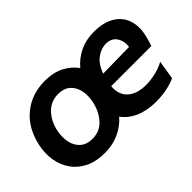

<svg xmlns="http://www.w3.org/2000/svg" viewBox="-79 -785 1073 1073"><g transform="rotate(-45 457.0 -248.5)"><path d="M267.5 12.5Q199 12.5 150.5 -11.5Q102 -35.5 73.2 -76.5Q44.5 -117.5 35.8 -169Q27 -220.5 38.5 -276.5Q61.5 -387.5 135.5 -449Q209.5 -510.5 315 -510.5Q381 -510.5 429 -486Q477 -461.5 505.5 -420.5Q541 -463 590.8 -486.8Q640.5 -510.5 701 -510.5Q777 -510.5 825 -481.8Q873 -453 890 -402Q907 -351 890.5 -284.5Q883 -253.5 873.5 -227H556Q551 -161.5 590.5 -127.5Q630 -93.5 699.5 -93.5Q732.5 -93.5 773 -102.5Q813.5 -111.5 846 -129.5L828.5 -18.5Q809 -7.5 766.8 2.5Q724.5 12.5 673 12.5Q602.5 12.5 550.2 -10.2Q498 -33 467.5 -75Q431 -33.5 380.2 -10.5Q329.5 12.5 267.5 12.5ZM703.5 -416Q664.5 -416 629.2 -389.8Q594 -363.5 574 -308L782 -311.5Q787.5 -354.5 766.8 -385.2Q746 -416 703.5 -416ZM275 -92.5Q333.5 -92.5 370.8 -134.2Q408 -176 420.5 -235.5Q430.5 -281.5 422 -320.2Q413.5 -359 386.8 -382.5Q360 -406 316 -406Q257.5 -406 218.8 -365.2Q180 -324.5 167.5 -262.5Q158.5 -218 167 -179.2Q175.5 -140.5 202.2 -116.5Q229 -92.5 275 -92.5Z"/></g></svg>

Font: Commissioner SemiBold
Style: Italic
Weight: 600
Italic angle: -12°
Designer: Kostas Bartsokas
Foundry: Kostas Bartsokas
Version: Version 1.000; ttfautohint (v1.8.3)